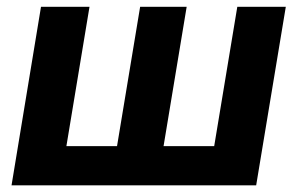

<svg xmlns="http://www.w3.org/2000/svg" viewBox="-20 -556 892 576"><path d="M103 -535.6H248.5L179.2 -117.7H331.1L400.4 -535.6H540L470.7 -117.7H622.6L691.9 -535.6H837.4L748.5 0H14.6Z"/></svg>

Font: Inter 20pt
Style: Bold Italic
Weight: 700
Italic angle: -9.3988°
Version: Version 4.001;git-66647c0bb